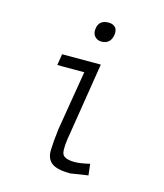

<svg xmlns="http://www.w3.org/2000/svg" viewBox="-102 -736 705 824"><g transform="rotate(15 250.0 -324.0)"><path d="M231 -616Q235 -658 280 -658Q297 -658 308 -648Q319 -638 317 -616Q311 -571 269 -571Q253 -571 241 -582.5Q229 -594 231 -616ZM365 -2 359 -52Q317 -42 293 -42Q242 -42 236 -67Q230 -92 243 -162L293 -475H121L113 -425H233L189 -160Q182 -103 181 -65Q180 -27 204 -8.5Q228 10 287 10Z"/></g></svg>

Font: TypoPRO Lekton
Style: Italic
Weight: 400
Italic angle: -9.3°
Designer: Paolo Mazzetti, Luciano Perondi, Raffaele Flato, Elena Papassissa, Emilio Macchia, Michela Povoleri, Tobias Seemiller, R
Version: Version 3.000